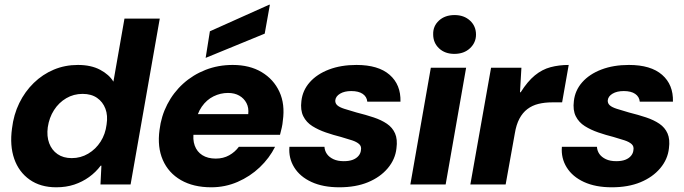

<svg xmlns="http://www.w3.org/2000/svg" viewBox="-20 -784 2907 816"><path d="M219 12Q152 12 106 -20.5Q60 -53 40.5 -109Q21 -165 31 -238Q38 -297 62 -346Q86 -395 123.5 -431.5Q161 -468 208.5 -488Q256 -508 311 -508Q367 -508 405.5 -487.5Q444 -467 462 -437L509 -705H659L535 0H407L411 -80H408Q387 -52 358.5 -31.5Q330 -11 295.5 0.5Q261 12 219 12ZM285 -112Q323 -112 355 -131Q387 -150 407.5 -182Q428 -214 433 -255Q439 -293 428 -322Q417 -351 392.5 -368Q368 -385 331 -385Q293 -385 261.5 -366.5Q230 -348 209.5 -316Q189 -284 183 -243Q178 -205 189 -175.5Q200 -146 224.5 -129Q249 -112 285 -112Z M878 12Q802 12 749 -18.5Q696 -49 672 -104Q648 -159 658 -232Q665 -290 691 -340.5Q717 -391 758.5 -428.5Q800 -466 853.5 -487Q907 -508 969 -508Q1041 -508 1092 -477.5Q1143 -447 1167.5 -394Q1192 -341 1182 -271Q1181 -257 1177.5 -241.5Q1174 -226 1170 -211H759L775 -299H1035Q1038 -326 1027.5 -346Q1017 -366 997 -377.5Q977 -389 949 -389Q917 -389 887.5 -374.5Q858 -360 837.5 -330.5Q817 -301 809 -255L804 -226Q798 -192 807.5 -165.5Q817 -139 840 -124.5Q863 -110 897 -110Q929 -110 954 -124Q979 -138 995 -160H1149Q1125 -112 1084 -73Q1043 -34 990 -11Q937 12 878 12ZM854 -538 872 -651 1124 -764H1127L1105 -641Z M1422 12Q1353 12 1304 -10.5Q1255 -33 1230.5 -72.5Q1206 -112 1210 -160H1359Q1360 -143 1369.5 -129.5Q1379 -116 1397 -107.5Q1415 -99 1441 -99Q1464 -99 1479.5 -105Q1495 -111 1504 -122Q1513 -133 1514 -146Q1517 -162 1506.5 -171.5Q1496 -181 1476.5 -187.5Q1457 -194 1429 -202Q1397 -210 1365 -221Q1333 -232 1307.5 -248Q1282 -264 1269 -290Q1256 -316 1261 -355Q1266 -400 1296.5 -434.5Q1327 -469 1378 -488.5Q1429 -508 1495 -508Q1588 -508 1636 -466Q1684 -424 1682 -352H1541Q1539 -373 1521.5 -385Q1504 -397 1473 -397Q1444 -397 1425.5 -386Q1407 -375 1405 -358Q1404 -345 1413.5 -336.5Q1423 -328 1443.5 -321.5Q1464 -315 1495 -306Q1535 -296 1568 -285Q1601 -274 1624.5 -258Q1648 -242 1659 -217Q1670 -192 1665 -154Q1660 -107 1628 -69Q1596 -31 1544 -9.5Q1492 12 1422 12Z M1724 0 1811 -496H1961L1874 0ZM1911 -555Q1871 -555 1846 -578.5Q1821 -602 1821 -638Q1820 -673 1845.5 -696.5Q1871 -720 1912 -720Q1952 -720 1977.5 -696.5Q2003 -673 2003 -637Q2003 -603 1977.5 -579Q1952 -555 1911 -555Z M1979 0 2067 -496H2196L2190 -392H2193Q2222 -438 2253 -463.5Q2284 -489 2320 -498.5Q2356 -508 2397 -508L2369 -349H2327Q2295 -349 2268.5 -342.5Q2242 -336 2221.5 -320.5Q2201 -305 2187.5 -279.5Q2174 -254 2168 -217L2129 0Z M2580 12Q2511 12 2462 -10.5Q2413 -33 2388.5 -72.5Q2364 -112 2368 -160H2517Q2518 -143 2527.5 -129.5Q2537 -116 2555 -107.5Q2573 -99 2599 -99Q2622 -99 2637.5 -105Q2653 -111 2662 -122Q2671 -133 2672 -146Q2675 -162 2664.5 -171.5Q2654 -181 2634.5 -187.5Q2615 -194 2587 -202Q2555 -210 2523 -221Q2491 -232 2465.5 -248Q2440 -264 2427 -290Q2414 -316 2419 -355Q2424 -400 2454.5 -434.5Q2485 -469 2536 -488.5Q2587 -508 2653 -508Q2746 -508 2794 -466Q2842 -424 2840 -352H2699Q2697 -373 2679.5 -385Q2662 -397 2631 -397Q2602 -397 2583.5 -386Q2565 -375 2563 -358Q2562 -345 2571.5 -336.5Q2581 -328 2601.5 -321.5Q2622 -315 2653 -306Q2693 -296 2726 -285Q2759 -274 2782.5 -258Q2806 -242 2817 -217Q2828 -192 2823 -154Q2818 -107 2786 -69Q2754 -31 2702 -9.5Q2650 12 2580 12Z"/></svg>

Font: DM Sans 36pt Black
Style: Italic
Weight: 900
Italic angle: -10°
Designer: Colophon Foundry, Jonny Pinhorn
Foundry: Colophon Foundry
Version: Version 4.004;gftools[0.9.30]